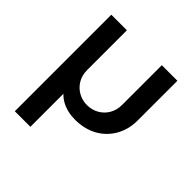

<svg xmlns="http://www.w3.org/2000/svg" viewBox="-189 -655 1003 1003"><g transform="rotate(45 313.0 -153.5)"><path d="M69 203V-510H184V-217Q184 -178 201.5 -148.5Q219 -119 248.5 -102.5Q278 -86 313 -86Q348 -86 377.5 -102.5Q407 -119 424.5 -148.5Q442 -178 442 -217V-510H557V-216Q557 -151 527.5 -99Q498 -47 445.5 -17.5Q393 12 321 12Q294 12 269 6Q244 0 222.5 -11.5Q201 -23 184 -41V203Z"/></g></svg>

Font: MuseoModerno Thin Medium
Style: Regular
Weight: 500
Version: Version 1.003